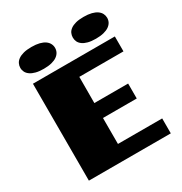

<svg xmlns="http://www.w3.org/2000/svg" viewBox="-211 -1091 1180 1245"><g transform="rotate(-30 379.0 -468.5)"><path d="M466.3 -855.5Q466.3 -872.1 473.1 -887Q480 -901.9 495.4 -913.1Q510.7 -924.3 534.7 -930.7Q558.6 -937 593.3 -937Q627.4 -937 652.3 -930.7Q677.2 -924.3 692.9 -913.1Q708.5 -901.9 716.1 -887Q723.6 -872.1 723.6 -855.5Q723.6 -838.4 716.1 -823.7Q708.5 -809.1 692.9 -797.9Q677.2 -786.6 652.3 -780.3Q627.4 -773.9 593.3 -773.9Q558.6 -773.9 534.7 -780.3Q510.7 -786.6 495.4 -797.9Q480 -809.1 473.1 -823.7Q466.3 -838.4 466.3 -855.5ZM203.1 -773.9Q168.5 -773.9 144 -780.3Q119.6 -786.6 103.8 -797.9Q87.9 -809.1 80.6 -823.7Q73.2 -838.4 73.2 -855.5Q73.2 -872.1 80.6 -887Q87.9 -901.9 103.8 -913.1Q119.6 -924.3 144 -930.7Q168.5 -937 203.1 -937Q237.3 -937 262.2 -930.7Q287.1 -924.3 302.7 -913.1Q318.4 -901.9 325.9 -887Q333.5 -872.1 333.5 -855.5Q333.5 -838.4 325.9 -823.7Q318.4 -809.1 302.7 -797.9Q287.1 -786.6 262.2 -780.3Q237.3 -773.9 203.1 -773.9ZM92.8 -725.6H706.1V-613.8H375.5L375 -418H627.9V-306.2H375V-111.8H706.1V0H92.8Z"/></g></svg>

Font: Poller One
Style: Regular
Weight: 400
Designer: Yvonne Schttler
Foundry: Yvonne Schttler
Version: Version 1.002